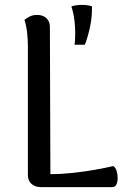

<svg xmlns="http://www.w3.org/2000/svg" viewBox="-20 -765 525 785"><path d="M184 -655 186 -53Q231 -53 277 -58Q323 -63 366 -70.5Q409 -78 443 -86Q452 -81 456.5 -67Q461 -53 461 -37.5Q461 -22 456 -11Q451 0 439 0H147Q124 0 109 -13Q94 -26 94 -50V-572Q94 -602 91 -630.5Q88 -659 80 -684Q86 -689 99.5 -696.5Q113 -704 132 -704Q155 -704 169.5 -691Q184 -678 184 -655ZM285 -582Q289 -616 286.5 -658.5Q284 -701 272 -739Q292 -745 315.5 -745Q339 -745 356 -739Q357 -698 348.5 -657Q340 -616 327 -582Z"/></svg>

Font: Arima Medium
Style: Regular
Weight: 500
Designer: Joana Correia and Natanael Gama
Foundry: NDISCOVER
Version: Version 1.101;gftools[0.9.23]